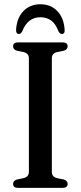

<svg xmlns="http://www.w3.org/2000/svg" viewBox="-20 -904 388 924"><path d="M229.5 -76.5Q229.5 -53 255.5 -46.5L287.5 -40Q305.5 -34 305.5 -19Q305.5 0 282 0H66Q43 0 43 -19Q43 -34 61 -40L92.5 -46.5Q119 -53 119 -76.5V-624Q119 -647 93.5 -653.5L61 -660Q43 -666 43 -681Q43 -700 66 -700H282Q305.5 -700 305.5 -681Q305.5 -666 287.5 -660L255 -653.5Q229.5 -647 229.5 -624ZM174.5 -821Q113 -821 87 -753Q80 -740.5 71 -740.5Q56 -740.5 57.5 -761.5Q61 -817.5 92.5 -850.5Q124 -883.5 174.5 -883.5Q224.5 -883.5 256 -850.5Q287.5 -817.5 291 -761.5Q293 -740.5 277.5 -740.5Q268.5 -740.5 261.5 -753Q248 -789 226.5 -805Q205 -821 174.5 -821Z"/></svg>

Font: Fraunces 72pt S050
Style: Regular
Weight: 400
Version: Version 1.000; ttfautohint (v1.8.3)